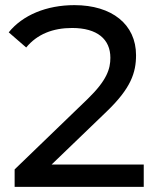

<svg xmlns="http://www.w3.org/2000/svg" viewBox="-20 -728 614 748"><path d="M181 -87 395 -293C490 -384 510 -445 510 -513C510 -633 416 -708 270 -708C161 -708 68 -669 14 -602L82 -543C125 -595 186 -619 261 -619C359 -619 410 -575 410 -503C410 -459 396 -415 322 -343L37 -68V0H540V-87Z"/></svg>

Font: AWKNG-Font Medium
Style: Regular
Weight: 500
Designer: Awakening Church
Foundry: Awakening Church
Version: Version 1.700;PS 001.700;hotconv 1.0.88;makeotf.lib2.5.64775